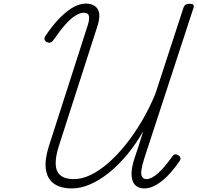

<svg xmlns="http://www.w3.org/2000/svg" viewBox="-20 -1035 1102 1072"><path d="M382 17Q317 17 280 -10.5Q243 -38 236 -90.5Q229 -143 252 -216L467 -885Q480 -922 477 -943Q474 -964 448 -964Q427 -964 400.5 -947.5Q374 -931 344 -897Q314 -863 279 -812Q270 -799 260.5 -797Q251 -795 239 -801Q230 -807 228.5 -815.5Q227 -824 234 -835Q278 -900 318.5 -939.5Q359 -979 393.5 -997Q428 -1015 458 -1015Q507 -1015 526 -983Q545 -951 522 -883L308 -218Q289 -158 291 -117Q293 -76 318 -55.5Q343 -35 393 -35Q438 -35 486.5 -58.5Q535 -82 584 -124.5Q633 -167 680.5 -226Q728 -285 770.5 -356.5Q813 -428 847 -510L1005 -994Q1009 -1004 1016.5 -1009Q1024 -1014 1038 -1014Q1053 -1014 1058.5 -1009Q1064 -1004 1061 -993L785 -149Q773 -110 769.5 -85Q766 -60 774 -47.5Q782 -35 798 -35Q825 -35 861.5 -67Q898 -99 943 -163Q950 -173 958.5 -173.5Q967 -174 976 -168Q986 -161 987.5 -153Q989 -145 983 -136Q961 -104 936.5 -75.5Q912 -47 886.5 -26.5Q861 -6 836 5.5Q811 17 786 17Q753 17 734.5 -2Q716 -21 714.5 -58Q713 -95 730 -148Q743 -186 755.5 -225Q768 -264 780 -303Q739 -231 690.5 -172.5Q642 -114 589.5 -71.5Q537 -29 484 -6Q431 17 382 17Z"/></svg>

Font: Playwrite US Trad ExtraLight
Style: Regular
Weight: 250
Designer: Veronika Burian, José Scaglione
Foundry: TypeTogether
Version: Version 1.003